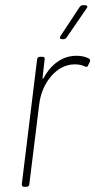

<svg xmlns="http://www.w3.org/2000/svg" viewBox="-20 -720 367 740"><path d="M323 -494Q326 -493 327 -489Q328 -485 326 -481L320 -469Q317 -459 307 -464Q291 -472 267 -472Q216 -471 177.5 -426.5Q139 -382 131 -317L93 -10Q93 -6 90 -3Q87 0 82 0H73Q64 0 64 -10L123 -491Q125 -501 134 -501H144Q154 -501 152 -491L144 -420Q143 -417 144.5 -417Q146 -417 148 -419Q170 -460 202.5 -482.5Q235 -505 275 -505Q304 -505 323 -494ZM213 -581 287 -693Q292 -700 300 -700H308Q314 -700 316 -696.5Q318 -693 314 -688L237 -576Q232 -569 225 -569H219Q213 -569 211.5 -572.5Q210 -576 213 -581Z"/></svg>

Font: Barlow Semi Condensed Thin
Style: Italic
Weight: 250
Width: 4
Italic angle: -7°
Designer: Jeremy Tribby
Foundry: Tribby Type
Version: Version 1.408